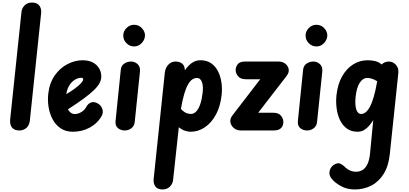

<svg xmlns="http://www.w3.org/2000/svg" viewBox="-20 -1024 3208 1507"><path d="M131.5 0Q92.5 0 74 -23.2Q55.5 -46.5 60 -88.5L148.5 -930Q152 -961 173.8 -982.5Q195.5 -1004 230.5 -1004Q271.5 -1004 289 -979.8Q306.5 -955.5 303 -922L214.5 -79.5Q210.5 -40.5 187.5 -20.2Q164.5 0 131.5 0Z M552.5 10Q496 10 456.5 -16.5Q417 -43 393.5 -86.8Q370 -130.5 361.5 -182.8Q353 -235 358.5 -286Q368 -372 409.2 -431Q450.5 -490 509 -520.5Q567.5 -551 628 -551Q675.5 -551 708.2 -533.8Q741 -516.5 758 -487.5Q775 -458.5 775 -422.5Q775 -398 762 -373Q749 -348 719.2 -318.5Q689.5 -289 639 -251.8Q588.5 -214.5 513.5 -166Q519.5 -155.5 527 -147.2Q534.5 -139 544.2 -134Q554 -129 565.5 -129Q593 -129 618.5 -144.5Q644 -160 657.5 -185Q671.5 -211.5 695 -220Q718.5 -228.5 749 -211Q774 -196.5 783.2 -168.5Q792.5 -140.5 778.5 -115Q746.5 -56.5 685.5 -23.2Q624.5 10 552.5 10ZM500.5 -285Q532.5 -304 557 -321.5Q581.5 -339 598.5 -354Q615.5 -369 624.2 -381Q633 -393 633 -400.5Q633 -406 630.2 -409.8Q627.5 -413.5 617.5 -413.5Q595 -413.5 570.5 -399.8Q546 -386 527 -358.2Q508 -330.5 501 -288Z M959.5 0Q927.5 0 905.5 -18.5Q883.5 -37 887 -74L928 -476Q931.5 -509 955.5 -525Q979.5 -541 1008.5 -541Q1038 -541 1060.2 -520.5Q1082.5 -500 1078.5 -461.5L1037.5 -66.5Q1034 -34.5 1011 -17.2Q988 0 959.5 0ZM947.5 -745Q947.5 -778.5 972.8 -804Q998 -829.5 1032 -829.5Q1069 -829.5 1093.5 -803.2Q1118 -777 1118 -746.5Q1118 -726 1106.8 -705.8Q1095.5 -685.5 1076.2 -672.5Q1057 -659.5 1032 -659.5Q998 -659.5 972.8 -684.8Q947.5 -710 947.5 -745Z M1256.5 463Q1215.5 463 1199 438.8Q1182.5 414.5 1186 381L1273.5 -452.5Q1277.5 -491 1301 -516Q1324.5 -541 1358 -541Q1391 -541 1410.8 -523.8Q1430.5 -506.5 1430.5 -474V-472Q1444.5 -492 1462 -510Q1479.5 -528 1502.2 -539.5Q1525 -551 1554 -551Q1604 -551 1638 -527Q1672 -503 1691.8 -463.2Q1711.5 -423.5 1718.2 -375.2Q1725 -327 1719.5 -278.5Q1710 -189.5 1675 -124.8Q1640 -60 1588.2 -25Q1536.5 10 1476 10Q1455.5 10 1431.2 2Q1407 -6 1383.5 -25L1338.5 389Q1335 420 1312.8 441.5Q1290.5 463 1256.5 463ZM1400 -169Q1423.5 -144 1442.8 -136.8Q1462 -129.5 1477.5 -129.5Q1501.5 -129.5 1520 -149Q1538.5 -168.5 1551.2 -204.8Q1564 -241 1570 -292.5Q1573.5 -319.5 1572.2 -341.5Q1571 -363.5 1565.2 -379.2Q1559.5 -395 1549.8 -403.5Q1540 -412 1525.5 -412Q1507 -412 1489.5 -400.5Q1472 -389 1456.2 -361.8Q1440.5 -334.5 1426.5 -288.2Q1412.5 -242 1400.5 -172Z M1871 0Q1838 0 1815.5 -18.8Q1793 -37.5 1788.5 -65Q1784 -92.5 1804.5 -118.5L2022.5 -402H1910Q1868 -402 1848.8 -425.5Q1829.5 -449 1829.5 -473.5Q1829.5 -498.5 1845.8 -519.8Q1862 -541 1905 -541H2166Q2198 -541 2220 -523.5Q2242 -506 2246 -479.8Q2250 -453.5 2228.5 -426.5L2006.5 -139H2126Q2167 -139 2185.5 -115.5Q2204 -92 2204 -67.5Q2204 -35.5 2185.2 -17.8Q2166.5 0 2128.5 0Z M2390.5 0Q2358.5 0 2336.5 -18.5Q2314.5 -37 2318 -74L2359 -476Q2362.5 -509 2386.5 -525Q2410.5 -541 2439.5 -541Q2469 -541 2491.2 -520.5Q2513.5 -500 2509.5 -461.5L2468.5 -66.5Q2465 -34.5 2442 -17.2Q2419 0 2390.5 0ZM2378.5 -745Q2378.5 -778.5 2403.8 -804Q2429 -829.5 2463 -829.5Q2500 -829.5 2524.5 -803.2Q2549 -777 2549 -746.5Q2549 -726 2537.8 -705.8Q2526.5 -685.5 2507.2 -672.5Q2488 -659.5 2463 -659.5Q2429 -659.5 2403.8 -684.8Q2378.5 -710 2378.5 -745Z M2786.5 10Q2736.5 10 2702.2 -15.2Q2668 -40.5 2648.2 -82.2Q2628.5 -124 2622 -175Q2615.5 -226 2621 -277Q2630.5 -363 2665 -424.2Q2699.5 -485.5 2751.5 -518.2Q2803.5 -551 2864.5 -551Q2895.5 -551 2923.2 -544.8Q2951 -538.5 2976 -518L2977.5 -519.5Q2988.5 -530.5 3002.5 -535.8Q3016.5 -541 3032 -541Q3063.5 -541 3087 -515.8Q3110.5 -490.5 3106.5 -451.5L3039.5 186Q3030 278 2992 339.8Q2954 401.5 2895.2 432.2Q2836.5 463 2764.5 463Q2703 463 2655.8 436.5Q2608.5 410 2585 381Q2560.5 353 2566.8 320.5Q2573 288 2599 270.5Q2629.5 251 2649.8 260.2Q2670 269.5 2682.5 282Q2702 302.5 2725.5 313.2Q2749 324 2773.5 324Q2803 324 2826.2 309.8Q2849.5 295.5 2864.8 262.8Q2880 230 2885 175.5L2909.5 -81Q2896 -59 2878.2 -38Q2860.5 -17 2838 -3.5Q2815.5 10 2786.5 10ZM2771 -262.5Q2768 -233 2769.2 -208.5Q2770.5 -184 2776 -166.2Q2781.5 -148.5 2791.2 -139Q2801 -129.5 2815 -129.5Q2833 -129.5 2850.2 -143Q2867.5 -156.5 2883.5 -186.2Q2899.5 -216 2913.8 -264.8Q2928 -313.5 2940 -383.5L2940.5 -386.5Q2917 -401 2897.8 -406.5Q2878.5 -412 2863 -412Q2827 -412 2802.8 -373.2Q2778.5 -334.5 2771 -262.5Z"/></svg>

Font: Edu SA Hand
Style: Bold
Weight: 700
Designer: Tina and Corey Anderson, Eben Sorkin, Mirko Velimirovic
Foundry: Google for Education
Version: Version 2.000